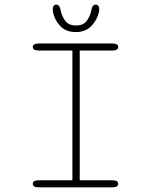

<svg xmlns="http://www.w3.org/2000/svg" viewBox="-20 -806 659 826"><path d="M147.5 0Q133.5 0 127.2 -4Q121 -8 121 -15Q121 -22.5 127.2 -26.5Q133.5 -30.5 147.5 -30.5H291.5V-588.5H147.5Q133.5 -588.5 127.2 -592.8Q121 -597 121 -604Q121 -611 127.2 -615Q133.5 -619 147.5 -619H462Q476 -619 482.2 -615Q488.5 -611 488.5 -604Q488.5 -597 482.2 -592.8Q476 -588.5 462 -588.5H323V-30.5H462Q476 -30.5 482.2 -26.5Q488.5 -22.5 488.5 -15Q488.5 -8 482.2 -4Q476 0 462 0ZM391.5 -786Q398.5 -786 402.8 -780.8Q407 -775.5 407 -765.5Q407 -763.5 406.8 -761Q406.5 -758.5 406 -756Q398.5 -720.5 373.2 -694.2Q348 -668 306 -668Q263.5 -668 239 -694.2Q214.5 -720.5 207.5 -756Q207 -758.5 207 -761Q207 -763.5 207 -765.5Q207 -775.5 211.2 -780.8Q215.5 -786 222 -786Q230.5 -786 234.8 -779.2Q239 -772.5 241.5 -759.5Q245.5 -737.5 260.2 -717Q275 -696.5 307 -696.5Q339.5 -696.5 353.8 -717Q368 -737.5 372 -759Q374.5 -772 378.8 -779Q383 -786 391.5 -786Z"/></svg>

Font: Sono Monospace ExtraLight
Style: Regular
Weight: 250
Version: Version 2.112